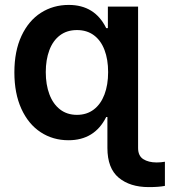

<svg xmlns="http://www.w3.org/2000/svg" viewBox="-20 -557 686 776"><path d="M414.1 41V-84H409.2Q362.3 9.8 256.8 9.8Q193.8 9.8 144.3 -22.7Q94.7 -55.2 66.4 -117.2Q38.1 -179.2 38.1 -264.6Q38.1 -350.6 66.9 -412.1Q95.7 -473.6 145.5 -505.4Q195.3 -537.1 257.8 -537.1Q363.3 -537.1 409.2 -443.4H416V-530.3H538.1V41Q538.1 72.8 559.1 86.2Q580.1 99.6 613.3 99.6Q630.4 99.6 646.5 96.7V194.3Q622.1 199.2 581.1 199.2Q505.4 199.2 459.7 161.1Q414.1 123 414.1 41ZM417 -265.6Q417 -316.9 402.3 -355.2Q387.7 -393.6 359.4 -414.6Q331.1 -435.5 291 -435.5Q250.5 -435.5 222.2 -414.1Q193.8 -392.6 179.4 -354Q165 -315.4 165 -265.6Q165 -214.8 179.7 -175.8Q194.3 -136.7 222.7 -114.7Q251 -92.8 291 -92.8Q330.6 -92.8 358.9 -114.3Q387.2 -135.7 402.1 -174.8Q417 -213.9 417 -265.6Z"/></svg>

Font: Pretendard JP SemiBold
Style: Regular
Weight: 600
Designer: Base glyphs from Inter by Rasmus Andersson; Hangeul glyphs from Noto Sans CJK(Source Han Sans) by Jang Soo-young and Kan
Foundry: Kil Hyung-jin
Version: Version 1.309